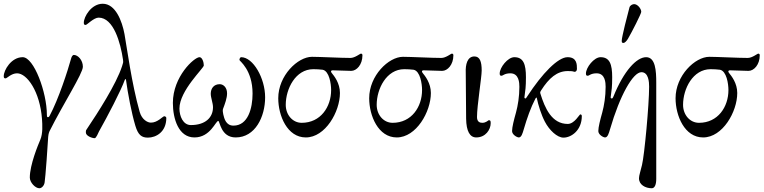

<svg xmlns="http://www.w3.org/2000/svg" viewBox="-27 -719 4073 1024"><path d="M237 -100C235 -96 232 -94 228 -94C223 -94 223 -102 223 -107C223 -226 154 -414 94 -414C33 -414 -7 -345 -7 -313C-7 -303 -4 -301 3 -301C10 -301 33 -328 64 -328C117 -328 186 -231 197 -84C199 -53 202 -7 188 26C176 54 132 160 132 228C132 254 161 285 183 285C194 285 208 273 211 254C215 232 229 40 230 11C230 7 232 -8 237 -19C310 -165 415 -327 415 -363C415 -398 389 -426 367 -426C359 -426 354 -414 352 -406C334 -341 286 -192 237 -100Z M777 -65C761 -65 730 -80 718 -122C675 -273 649 -471 637 -537C624 -607 589 -699 521 -699C460 -699 420 -630 420 -598C420 -588 423 -586 430 -586C437 -586 473 -625 499 -625C579 -625 616 -490 629 -401C631 -385 630 -385 624 -366C593 -270 492 -114 441 -38C431 -23 431 -26 431 -12C431 6 464 18 478 18C486 18 498 -12 501 -18C547 -100 617 -233 639 -294C641 -299 644 -298 645 -293C654 -224 675 -114 695 -48C710 2 729 15 762 15C805 15 860 -15 860 -90C860 -95 854 -99 849 -99C841 -99 813 -64 777 -65Z M1164 -108C1162 -115 1160 -131 1162 -137C1173 -166 1184 -196 1184 -221C1184 -254 1163 -270 1145 -270C1113 -270 1097 -247 1097 -219C1097 -198 1109 -169 1109 -147C1109 -92 1068 -52 991 -52C949 -52 930 -100 930 -140C930 -236 1060 -355 1060 -370C1060 -386 1052 -414 1037 -414C1009 -414 895 -311 895 -170C895 -86 925 14 1010 14C1095 14 1123 -74 1137 -74C1146 -74 1150 14 1230 14C1334 14 1387 -96 1387 -200C1387 -302 1323 -414 1259 -414C1254 -414 1250 -406 1250 -399C1250 -394 1320 -347 1320 -220C1320 -142 1296 -49 1218 -49C1178 -49 1169 -87 1164 -108Z M1604 14C1708 14 1786 -123 1786 -223C1786 -276 1755 -314 1742 -330C1735 -338 1739 -344 1746 -344C1753 -344 1832 -341 1846 -341C1875 -341 1906 -374 1906 -424C1906 -429 1904 -433 1898 -433C1893 -433 1866 -410 1842 -410C1790 -410 1679 -416 1637 -416C1561 -416 1457 -316 1457 -195C1457 -102 1505 14 1604 14ZM1497 -160C1497 -245 1549 -350 1644 -350C1657 -350 1682 -349 1694 -347C1729 -340 1739 -272 1739 -239C1739 -149 1683 -64 1582 -64C1534 -64 1497 -106 1497 -160Z M2089 14C2193 14 2271 -123 2271 -223C2271 -276 2240 -314 2227 -330C2220 -338 2224 -344 2231 -344C2238 -344 2317 -341 2331 -341C2360 -341 2391 -374 2391 -424C2391 -429 2389 -433 2383 -433C2378 -433 2351 -410 2327 -410C2275 -410 2164 -416 2122 -416C2046 -416 1942 -316 1942 -195C1942 -102 1990 14 2089 14ZM1982 -160C1982 -245 2034 -350 2129 -350C2142 -350 2167 -349 2179 -347C2214 -340 2224 -272 2224 -239C2224 -149 2168 -64 2067 -64C2019 -64 1982 -106 1982 -160Z M2542 -343C2542 -391 2532 -418 2503 -418C2465 -418 2455 -374 2457 -332L2459 -86C2460 -19 2479 14 2513 14C2563 14 2590 -28 2590 -62C2590 -73 2589 -78 2580 -78C2577 -78 2566 -64 2545 -64C2531 -64 2517 -70 2517 -95C2517 -155 2542 -307 2542 -343Z M2855 -220C2853 -226 2854 -229 2859 -237C2901 -303 2944 -340 3001 -340C3039 -340 3028 -336 3038 -336C3046 -336 3050 -344 3050 -352C3050 -375 3050 -414 3000 -414C2949 -414 2865 -328 2785 -205C2778 -194 2778 -194 2775 -194C2772 -194 2769 -197 2770 -201C2775 -238 2778 -255 2778 -307C2778 -376 2765 -414 2716 -414C2681 -414 2638 -359 2638 -327C2638 -317 2641 -315 2648 -315C2655 -315 2664 -328 2695 -328C2741 -328 2743 -277 2743 -256C2743 -204 2735 -156 2725 -119C2714 -80 2704 -41 2704 -20C2704 -1 2730 14 2740 14C2754 14 2760 -8 2766 -28C2784 -90 2804 -146 2828 -192C2832 -199 2835 -201 2836 -196C2843 -160 2860 -106 2879 -70C2903 -24 2945 15 2978 15C3021 15 3076 -25 3076 -100C3076 -104 3074 -109 3068 -109C3063 -109 3037 -58 3001 -58C2916 -58 2879 -142 2855 -220Z M3322 -512C3343 -548 3393 -646 3393 -656C3393 -672 3374 -697 3355 -697C3347 -697 3333 -691 3330 -679C3320 -643 3289 -521 3289 -503C3289 -494 3289 -490 3298 -490C3306 -490 3316 -502 3322 -512ZM3203 -256C3203 -204 3195 -156 3185 -119C3174 -80 3164 -41 3164 -20C3164 -1 3190 14 3200 14C3214 14 3220 -8 3226 -28C3279 -211 3349 -334 3394 -334C3432 -334 3435 -281 3435 -257C3435 -161 3410 108 3397 161C3390 191 3381 217 3381 231C3380 266 3415 285 3449 285C3465 285 3473 265 3473 235V-278C3473 -341 3469 -414 3419 -414C3368 -414 3300 -341 3245 -205C3240 -193 3238 -194 3235 -194C3232 -194 3229 -197 3230 -201C3235 -238 3238 -255 3238 -307C3238 -376 3225 -414 3176 -414C3141 -414 3098 -359 3098 -327C3098 -317 3101 -315 3108 -315C3115 -315 3124 -328 3155 -328C3201 -328 3203 -277 3203 -256Z M3723 14C3827 14 3905 -123 3905 -223C3905 -276 3874 -314 3861 -330C3854 -338 3858 -344 3865 -344C3872 -344 3951 -341 3965 -341C3994 -341 4025 -374 4025 -424C4025 -429 4023 -433 4017 -433C4012 -433 3985 -410 3961 -410C3909 -410 3798 -416 3756 -416C3680 -416 3576 -316 3576 -195C3576 -102 3624 14 3723 14ZM3616 -160C3616 -245 3668 -350 3763 -350C3776 -350 3801 -349 3813 -347C3848 -340 3858 -272 3858 -239C3858 -149 3802 -64 3701 -64C3653 -64 3616 -106 3616 -160Z"/></svg>

Font: EB Garamond SC 08
Style: Regular
Weight: 400
Version: Version 0.016